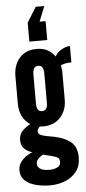

<svg xmlns="http://www.w3.org/2000/svg" viewBox="-64 -821 473 1052"><g transform="rotate(-5 172.5 -295.0)"><path d="M169.5 196Q127 196 90 186.5Q53 177 30.2 155.8Q7.5 134.5 7.5 100Q7.5 73.5 22.2 54Q37 34.5 56 22.2Q75 10 86.5 7Q62 0 43.8 -17Q25.5 -34 25.5 -66Q25.5 -97 45.5 -116.5Q65.5 -136 88.5 -148Q61 -166 45.8 -195.2Q30.5 -224.5 30.5 -267V-416Q30.5 -477.5 64.8 -516.2Q99 -555 158.5 -555Q197 -555 221.2 -540.2Q245.5 -525.5 259.5 -505Q274 -529.5 298.5 -542.2Q323 -555 342.5 -555V-465Q322.5 -465 307.5 -461.8Q292.5 -458.5 283.5 -453Q285 -449.5 286.8 -438.5Q288.5 -427.5 288.5 -419V-264Q288.5 -206 253 -167.5Q217.5 -129 158.5 -129Q144.5 -129 139.5 -130Q133 -124 129.2 -118Q125.5 -112 125.5 -105Q125.5 -89 143.8 -82.2Q162 -75.5 192.5 -71Q257 -61.5 297.2 -33.5Q337.5 -5.5 337.5 56Q337.5 104 313.2 135Q289 166 250.5 181Q212 196 169.5 196ZM171.5 111Q196.5 111 215 102Q233.5 93 233.5 74Q233.5 55 222.2 48.2Q211 41.5 184.5 35L142.5 25Q127 34 116.2 45.5Q105.5 57 105.5 73Q105.5 88.5 121 99.8Q136.5 111 171.5 111ZM159.5 -213Q175.5 -213 182.5 -224Q189.5 -235 189.5 -257V-417Q189.5 -437 183 -449.5Q176.5 -462 159.5 -462Q142.5 -462 136 -449Q129.5 -436 129.5 -417V-257Q129.5 -235 136.5 -224Q143.5 -213 159.5 -213ZM221.5 -785.5 188.5 -702.5H221.5V-598.5H123V-702.5L174.5 -785.5Z"/></g></svg>

Font: League Gothic
Style: Regular
Weight: 400
Designer: The League of Moveable Type
Version: Version 2.001